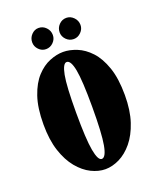

<svg xmlns="http://www.w3.org/2000/svg" viewBox="-128 -745 689 835"><g transform="rotate(-20 216.0 -327.5)"><path d="M215.5 11Q184 11 151 -5.2Q118 -21.5 90 -55.2Q62 -89 45 -140.8Q28 -192.5 28 -263.5Q28 -340.5 45.8 -392.2Q63.5 -444 91.8 -474.5Q120 -505 152.8 -518.2Q185.5 -531.5 215.5 -531.5Q245.5 -531.5 278.5 -518.2Q311.5 -505 340 -474.5Q368.5 -444 386.5 -392.2Q404.5 -340.5 404.5 -263.5Q404.5 -192.5 387.2 -140.8Q370 -89 342 -55.2Q314 -21.5 280.8 -5.2Q247.5 11 215.5 11ZM215.5 -36.5Q234.5 -36.5 244 -88.8Q253.5 -141 253.5 -263.5Q253.5 -386.5 244 -435.8Q234.5 -485 215.5 -485Q198 -485 188.5 -435.8Q179 -386.5 179 -263.5Q179 -141 188.5 -88.8Q198 -36.5 215.5 -36.5ZM279.5 -568Q259.5 -568 245.2 -582.5Q231 -597 231 -616Q231 -636.5 245.2 -651.2Q259.5 -666 279.5 -666Q298.5 -666 313 -651.2Q327.5 -636.5 327.5 -616Q327.5 -597 313 -582.5Q298.5 -568 279.5 -568ZM151 -568Q132 -568 118 -582.5Q104 -597 104 -616Q104 -636.5 118 -651.2Q132 -666 151 -666Q171 -666 185.2 -651.2Q199.5 -636.5 199.5 -616Q199.5 -597 185.2 -582.5Q171 -568 151 -568Z"/></g></svg>

Font: Imbue Thin 10pt Black
Style: Regular
Weight: 900
Version: Version 1.102